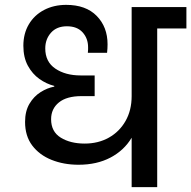

<svg xmlns="http://www.w3.org/2000/svg" viewBox="-20 -769 786 789"><path d="M303 -92Q242 -92 192 -112Q142 -132 112.5 -171Q83 -210 83 -268Q83 -312 101 -342.5Q119 -373 147 -390.5Q175 -408 203 -413V-416Q171 -424 142 -444.5Q113 -465 94.5 -499Q76 -533 76 -581Q76 -631 98.5 -669Q121 -707 161 -728Q201 -749 252 -749Q333 -749 377.5 -703.5Q422 -658 422 -587Q422 -580 421.5 -570Q421 -560 420 -552H341Q342 -561 342 -566Q342 -571 342 -575Q342 -611 319.5 -636Q297 -661 255 -661Q213 -661 189.5 -634.5Q166 -608 166 -570Q166 -515 207.5 -487Q249 -459 311 -459H369V-374H315Q254 -374 222 -348Q190 -322 190 -279Q190 -228 229.5 -203.5Q269 -179 328 -179Q384 -179 427.5 -203.5Q471 -228 496 -272Q521 -316 521 -374V-740H746V-652H626V0H521V-203Q490 -151 434 -121.5Q378 -92 303 -92Z"/></svg>

Font: Poppins Medium
Style: Regular
Weight: 500
Designer: Ninad Kale (Devanagari), Jonny Pinhorn (Latin)
Version: Version 5.002